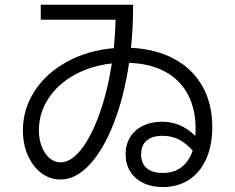

<svg xmlns="http://www.w3.org/2000/svg" viewBox="-20 -751 978 798"><path d="M502 -109.4Q502 -149.9 520.8 -180.7Q539.6 -211.4 574 -228.3Q608.4 -245.1 653.3 -245.1Q692.9 -245.1 726.8 -230.7Q760.7 -216.3 792 -186L793 -214.8Q793 -298.3 760.5 -359.1Q728 -419.9 666 -453.4Q604 -486.8 516.6 -489.7Q496.1 -350.6 453.4 -240.2Q410.6 -129.9 353 -67.4Q295.4 -4.9 231.4 -4.9Q187.5 -4.9 151.9 -31.7Q116.2 -58.6 95.7 -105.2Q75.2 -151.9 75.2 -209Q75.2 -298.3 124.3 -373.3Q173.3 -448.2 259.8 -495.1Q346.2 -542 453.1 -550.8Q459 -608.4 460.4 -668.9H149.4V-731.4H533.2V-721.7Q533.2 -634.3 524.4 -552.2Q627.9 -547.4 704.1 -506.1Q780.3 -464.8 821.3 -392.6Q862.3 -320.3 862.3 -223.6Q862.3 -147.5 837.4 -91.1Q812.5 -34.7 766.1 -4.2Q719.7 26.4 656.2 26.4Q609.9 26.4 575 9.3Q540 -7.8 521 -38.6Q502 -69.3 502 -109.4ZM231.4 -76.2Q275.4 -76.2 317.9 -130.6Q360.4 -185.1 393.8 -278.8Q427.2 -372.6 444.8 -487.3Q357.4 -477.5 288.3 -439Q219.2 -400.4 180.4 -340.3Q141.6 -280.3 141.6 -209Q141.6 -171.9 153.6 -141.6Q165.5 -111.3 186 -93.8Q206.5 -76.2 231.4 -76.2ZM656.2 -32.2Q702.6 -32.2 734.1 -55.9Q765.6 -79.6 780.8 -125Q752.4 -156.7 722.4 -171.6Q692.4 -186.5 656.2 -186.5Q612.3 -186.5 589.4 -166.7Q566.4 -147 566.4 -109.4Q566.4 -72.3 589.6 -52.2Q612.8 -32.2 656.2 -32.2Z"/></svg>

Font: Pretendard JP
Style: Regular
Weight: 400
Designer: Base glyphs from Inter by Rasmus Andersson; Hangeul glyphs from Noto Sans CJK(Source Han Sans) by Jang Soo-young and Kan
Foundry: Kil Hyung-jin
Version: Version 1.309